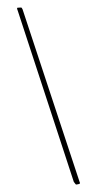

<svg xmlns="http://www.w3.org/2000/svg" viewBox="-20 -461 260 510"><path d="M36 -441Q38 -441 40 -436L191 21Q192 23 192.5 25Q193 27 189 28Q182 30 181 28.5Q180 27 176 22L27 -433Q24 -440 26.5 -440.5Q29 -441 36 -441Z"/></svg>

Font: Chathura Thin
Style: Regular
Weight: 250
Designer: Appaji Ambarisha Darbha
Foundry: Aditya Fonts
Version: Version 1.001 2016